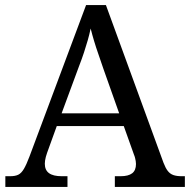

<svg xmlns="http://www.w3.org/2000/svg" viewBox="-20 -734 746 754"><path d="M1 0V-42H20Q40 -42 52 -48Q64 -54 74 -71Q84 -88 96 -120L318 -714H396L622 -95Q630 -74 639 -62.5Q648 -51 661 -46.5Q674 -42 693 -42H706V0H431V-42H454Q484 -42 499 -53.5Q514 -65 514 -90Q514 -96 513 -101.5Q512 -107 510.5 -113.5Q509 -120 506 -127L466 -239H203L165 -134Q162 -126 160 -118Q158 -110 157 -103.5Q156 -97 156 -91Q156 -66 172.5 -54Q189 -42 222 -42H245V0ZM222 -289H448L386 -464Q376 -494 366.5 -521Q357 -548 349.5 -573Q342 -598 336 -622Q331 -598 324.5 -575.5Q318 -553 310 -528.5Q302 -504 290 -473Z"/></svg>

Font: Noto Serif Georgian
Style: Regular
Weight: 400
Designer: Monotype Design Team, Akaki Razmadze
Foundry: Google LLC
Version: Version 2.002